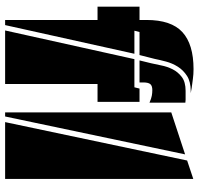

<svg xmlns="http://www.w3.org/2000/svg" viewBox="-33 -743 776 750"><g transform="rotate(90 355.0 -368.0)"><path d="M378 -525V-361H308V0H99L211 -505H321L326 -525ZM105 -525 100 -505H190L78 0H58V-361H6V-525H58V-552Q58 -649 105.5 -692.5Q153 -736 250 -736Q270 -736 288 -733.5Q306 -731 322 -729L344 -725H335Q299 -725 276.5 -710.5Q254 -696 240.5 -674.5Q227 -653 220.5 -628.5Q214 -604 210 -584L195 -525ZM381 -564Q365 -571 354 -573Q343 -575 332 -575Q315 -575 308.5 -567Q302 -559 302 -539V-525H216L227 -570Q231 -586 235.5 -609.5Q240 -633 250.5 -654Q261 -675 280.5 -690Q300 -705 335 -705H360Q365 -705 370.5 -705Q376 -705 381 -704ZM679 -735V0H457L607 -711ZM419 0V-649L583 -703L435 0Z"/></g></svg>

Font: J.M. Nexus Grotesque
Style: Regular
Weight: 900
Designer: deFharo
Foundry: deFharo
Version: Version 3.003